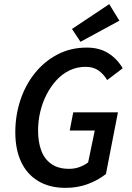

<svg xmlns="http://www.w3.org/2000/svg" viewBox="-20 -896 640 928"><path d="M297 12Q219 12 164.5 -21Q110 -54 82 -114Q54 -174 54 -257Q54 -338 78.5 -412Q103 -486 149 -543Q195 -600 258.5 -633Q322 -666 399 -666Q461 -666 504 -638.5Q547 -611 573 -566L498 -509Q480 -539 455 -556Q430 -573 394 -573Q352 -573 316.5 -556Q281 -539 253 -508.5Q225 -478 205 -439Q185 -400 174.5 -355.5Q164 -311 164 -265Q164 -211 179 -169.5Q194 -128 227.5 -104Q261 -80 314 -80Q342 -80 365.5 -89Q389 -98 406 -111L438 -265H317L334 -353H550L492 -55Q456 -26 406 -7Q356 12 297 12ZM369 -694 328 -756 508 -876 557 -796Z"/></svg>

Font: Source Code Pro ExtraLight SemiBold
Style: Italic
Weight: 600
Italic angle: -11°
Monospace: yes
Version: Version 1.016;hotconv 1.0.116;makeotfexe 2.5.65601